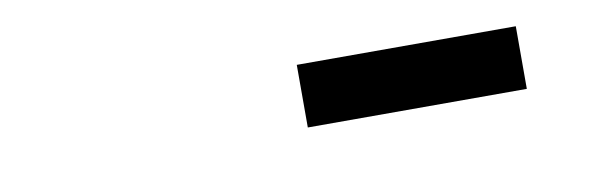

<svg xmlns="http://www.w3.org/2000/svg" viewBox="-25 -929 929 295"><g transform="rotate(-10 439.5 -781.0)"><path d="M781.2 -830.1V-732.4H439.5V-830.1Z"/></g></svg>

Font: Trigram
Style: Regular
Weight: 400
Designer: GGBotNet
Foundry: GGBotNet
Version: 1.05